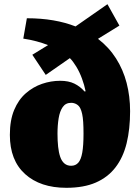

<svg xmlns="http://www.w3.org/2000/svg" viewBox="-20 -881 665 915"><path d="M296 14Q172 14 99.5 -51.5Q27 -117 27 -238Q27 -308 47.5 -357Q68 -406 103 -436.5Q138 -467 180.5 -481.5Q223 -496 267 -496Q307 -496 334.5 -482.5Q362 -469 383 -445L388 -446Q382 -476 370.5 -507Q359 -538 343.5 -563.5Q328 -589 313 -604L198 -524L134 -620L209 -666Q184 -676 154 -684Q124 -692 91 -697L108 -794Q176 -794 234 -784Q292 -774 340 -755L492 -861L549 -759L447 -696Q499 -656 533 -602.5Q567 -549 583.5 -485.5Q600 -422 600 -351Q600 -266 583.5 -198.5Q567 -131 530.5 -83.5Q494 -36 436.5 -11Q379 14 296 14ZM319 -91Q340 -91 353 -105.5Q366 -120 372 -153.5Q378 -187 378 -244Q378 -276 376.5 -299Q375 -322 371.5 -338Q368 -354 363 -364Q357 -377 345 -384Q333 -391 319 -391Q293 -391 279 -371Q265 -351 259.5 -317.5Q254 -284 254 -244Q254 -210 257 -182Q260 -154 267 -133.5Q274 -113 287 -102Q300 -91 319 -91Z"/></svg>

Font: Literata Black
Style: Regular
Weight: 900
Designer: Latin by Veronika Burian and Jose Scaglione. Greek by Irene Vlachou. Cyrillic by Vera Evstafieva.
Foundry: TypeTogether
Version: Version 3.103;gftools[0.9.29]